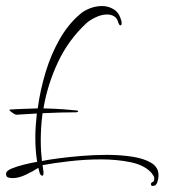

<svg xmlns="http://www.w3.org/2000/svg" viewBox="-32 -541 559 636"><path d="M474 75Q468 75 468 69Q468 64 473.5 62Q479 60 479 50Q479 45 476 40.5Q473 36 470 32Q447 6 401.5 -3.5Q356 -13 303 -13Q251 -13 198.5 -7Q146 -1 109 6L112 28V33Q112 41 108 41Q104 41 100 34Q99 29 97.5 24.5Q96 20 95 15Q78 26 54 37.5Q30 49 10 49Q3 49 -4.5 47Q-12 45 -12 35Q-12 25 6 17.5Q24 10 48.5 4Q73 -2 91 -5Q85 -43 85 -86Q85 -106 86.5 -125.5Q88 -145 90 -165L22 -161Q19 -161 12 -165.5Q5 -170 1 -174Q-3 -178 1 -178Q27 -180 50 -180.5Q73 -181 93 -182Q101 -242 119 -301.5Q137 -361 165.5 -411Q194 -461 233 -494Q245 -505 265 -513Q285 -521 306 -521Q327 -521 345 -510Q363 -499 370 -472Q371 -469 371 -464Q371 -457 367 -457Q363 -457 360 -466Q356 -481 346 -487Q336 -493 323 -493Q304 -493 284.5 -483.5Q265 -474 254 -464Q194 -408 159.5 -334Q125 -260 112 -182Q150 -181 178 -179Q206 -177 223 -175Q228 -174 226.5 -171.5Q225 -169 220 -169Q171 -169 109 -166Q103 -121 103 -76Q103 -58 104 -41Q105 -24 107 -7Q107 -7 107.5 -7.5Q108 -8 109 -8Q128 -12 162 -16.5Q196 -21 238 -24.5Q280 -28 322 -28Q367 -28 406 -22Q445 -16 469 -1.5Q493 13 493 39Q493 51 489 63Q485 75 474 75Z"/></svg>

Font: Fuggles
Style: Regular
Weight: 400
Designer: Rob Leuschke
Foundry: Robert E. Leuschke
Version: Version 1.100; ttfautohint (v1.8.3)